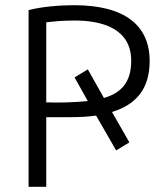

<svg xmlns="http://www.w3.org/2000/svg" viewBox="-20 -719 632 739"><path d="M90 0H158V-268H252C287 -268 320 -270 350 -274L427 -140L478 -171L411 -288C503 -316 556 -376 556 -484C556 -621 461 -699 265 -699C209 -699 138 -693 90 -680ZM158 -633C183 -636 217 -640 268 -640C375 -640 485 -608 485 -485C485 -403 447 -361 380 -342L318 -452L267 -421L318 -330C265 -325 211 -323 158 -325Z"/></svg>

Font: Repo Light
Style: Regular
Weight: 300
Designer: Stefan Peev
Foundry: Context Ltd
Version: Version 001.502